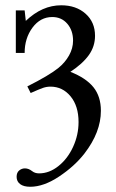

<svg xmlns="http://www.w3.org/2000/svg" viewBox="-20 -445 445 734"><path d="M95.7 269Q70.3 269 56.9 258.8Q43.5 248.5 43.5 231Q43.5 214.8 53.2 206.8Q63 198.7 75.2 198.7Q89.4 198.7 102.5 209Q113.3 217.8 129.4 217.8Q168.5 217.8 203.6 189.7Q238.8 161.6 259.5 116.2Q280.3 70.8 280.3 21.5Q280.3 -39.6 249.8 -76.7Q219.2 -113.8 172.9 -113.8Q158.2 -113.8 144 -108.9Q129.9 -104 97.2 -89.4L84.5 -114.7Q168 -156.7 203.6 -185.5Q228.5 -205.6 243.9 -232.9Q259.3 -260.3 259.3 -289.6Q259.3 -328.6 237.3 -354.2Q215.3 -379.9 179.7 -379.9Q134.3 -379.9 104.2 -339.4Q74.2 -298.8 74.2 -242.7H40.5V-405.3H74.2L78.6 -365.2Q141.1 -424.8 213.9 -424.8Q271 -424.8 307.1 -392.6Q343.3 -360.4 343.3 -308.1Q343.3 -267.6 319.6 -234.4Q295.9 -201.2 249 -170.4Q308.6 -147 337.2 -111.6Q365.7 -76.2 365.7 -21.5Q365.7 60.5 302.7 142.1Q265.1 190.4 206.1 229.7Q147 269 95.7 269Z"/></svg>

Font: Elstob 18pt
Style: Regular
Weight: 400
Designer: Peter S. Baker
Version: Version 1.015